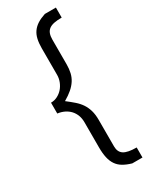

<svg xmlns="http://www.w3.org/2000/svg" viewBox="-233 -765 800 1012"><g transform="rotate(-30 167.0 -258.5)"><path d="M309.1 197.3H247.1Q216.8 188.5 195.8 176Q174.8 163.6 161.9 144.5Q148.9 125.5 143.1 99.1Q137.2 72.8 137.2 36.1V-117.2Q137.2 -139.6 130.1 -158.7Q123 -177.7 109.9 -192.1Q96.7 -206.5 77.9 -215.8Q59.1 -225.1 36.1 -228V-293.9Q57.6 -293.9 76.2 -303.5Q94.7 -313 108.2 -328.4Q121.6 -343.8 129.4 -363.8Q137.2 -383.8 137.2 -404.8V-566.4Q137.2 -597.7 142.6 -621.3Q147.9 -645 160.4 -662.6Q172.9 -680.2 192.6 -692.9Q212.4 -705.6 241.7 -715.3H309.1V-654.3Q281.2 -654.3 262.2 -650.4Q243.2 -646.5 231.2 -637.5Q219.2 -628.4 213.9 -613.8Q208.5 -599.1 208.5 -578.1V-428.7Q208.5 -399.9 203.1 -377Q197.8 -354 185.3 -334.7Q172.9 -315.4 153.1 -298.3Q133.3 -281.2 104 -264.2Q128.9 -245.1 148.4 -228Q168 -210.9 181.2 -191.2Q194.3 -171.4 201.4 -147Q208.5 -122.6 208.5 -89.4V71.8Q208.5 106 231.7 121.1Q254.9 136.2 309.1 136.2Z"/></g></svg>

Font: Saysettha OT
Style: Regular
Weight: 400
Designer: John M. Durdin and Silvain Dupertuis
Foundry: Lao Script for Windows
Version: Version 2.000